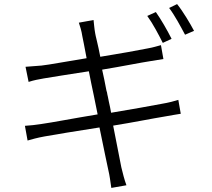

<svg xmlns="http://www.w3.org/2000/svg" viewBox="-20 -865 1040 940"><path d="M930 -714C911 -750 876 -809 847 -845L808 -826C836 -789 864 -736 886 -695L930 -714ZM820 -675C800 -715 768 -771 743 -806L701 -787C728 -750 757 -695 777 -655L820 -675ZM599 42C589 15 581 -17 574 -46C570 -67 554 -150 534 -250C634 -266 727 -285 783 -294C821 -300 847 -306 865 -308L853 -376C833 -370 810 -363 768 -356C720 -347 627 -330 524 -313C521 -331 517 -349 513 -367L511 -377L508 -392C506 -399 505 -406 504 -412L501 -422C494 -459 487 -494 480 -524C578 -540 671 -559 718 -566C744 -570 768 -574 780 -576L768 -644C752 -640 732 -633 703 -628C659 -619 570 -603 471 -587C460 -646 447 -692 446 -702C442 -723 440 -750 438 -767L366 -754C372 -736 379 -715 383 -688C386 -677 393 -636 404 -580C309 -565 222 -548 183 -544C150 -541 129 -540 105 -538L120 -464C148 -473 167 -476 194 -481C234 -488 319 -501 415 -516C422 -479 431 -436 440 -394L443 -379C448 -354 453 -329 458 -305C342 -286 234 -265 183 -258C157 -254 125 -250 102 -249L115 -177C137 -183 159 -190 198 -197C247 -206 352 -223 467 -241C487 -140 506 -55 510 -34C517 -5 520 21 525 55L599 42Z"/></svg>

Font: Glow Sans SC Normal
Style: Regular
Weight: 400
Designer: Ryoko NISHIZUKA (kana, bopomofo & ideographs); Paul D. Hunt (Latin, Greek & Cyrillic); Sandoll Communications, Soo-young
Version: Version 0.93